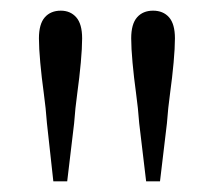

<svg xmlns="http://www.w3.org/2000/svg" viewBox="-20 -822 400 360"><path d="M94 -802Q112 -802 123 -789.5Q134 -777 134 -750Q134 -732 131.5 -704.5Q129 -677 125 -648Q121 -619 119 -591L106 -482H80L68 -591Q66 -619 62 -648Q58 -677 55.5 -704.5Q53 -732 53 -750Q53 -777 64 -789.5Q75 -802 94 -802ZM267 -802Q286 -802 297 -789.5Q308 -777 308 -750Q308 -732 305.5 -704.5Q303 -677 299 -648Q295 -619 293 -591L280 -482H254L241 -591Q239 -619 235 -648Q231 -677 228.5 -704.5Q226 -732 226 -750Q226 -777 237 -789.5Q248 -802 267 -802Z"/></svg>

Font: Noto Serif JP ExtraLight Light
Style: Regular
Weight: 300
Version: Version 2.003-H1;hotconv 1.1.1;makeotfexe 2.6.0